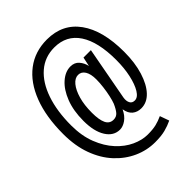

<svg xmlns="http://www.w3.org/2000/svg" viewBox="-239 -833 1097 1097"><g transform="rotate(-45 309.0 -284.5)"><path d="M402 -434 414 -490H474L414 -167Q410 -142 418.5 -125.5Q427 -109 448 -109Q473 -109 493 -141.5Q513 -174 525 -228.5Q537 -283 537 -348Q537 -494 486 -571.5Q435 -649 337 -649Q260 -649 204.5 -601Q149 -553 119.5 -466.5Q90 -380 90 -266Q90 -181 115.5 -116Q141 -51 181.5 -7Q222 37 270 59Q318 81 363 81Q404 81 431 74.5Q458 68 486 55L506 111Q477 125 444 133.5Q411 142 362 142Q296 142 235 114.5Q174 87 126 35Q78 -17 50.5 -92Q23 -167 23 -263Q23 -402 61.5 -502.5Q100 -603 171 -657Q242 -711 339 -711Q465 -711 533.5 -616Q602 -521 602 -349Q602 -261 581 -193.5Q560 -126 524.5 -88.5Q489 -51 443 -51Q412 -51 390.5 -68.5Q369 -86 363 -123Q346 -87 320.5 -69Q295 -51 271 -51Q220 -51 189 -100Q158 -149 158 -234Q158 -316 182 -377.5Q206 -439 244.5 -473Q283 -507 325 -507Q358 -507 377 -485Q396 -463 402 -434ZM322 -442Q296 -442 274 -415.5Q252 -389 238.5 -342Q225 -295 225 -233Q225 -176 239 -146.5Q253 -117 285 -117Q308 -117 322 -133Q336 -149 350 -181Q357 -199 363.5 -228.5Q370 -258 374 -290.5Q378 -323 378 -350Q378 -394 363 -418Q348 -442 322 -442Z"/></g></svg>

Font: Fragment Mono SC
Style: Regular
Weight: 400
Monospace: yes
Designer: Wei Huang based on Nimbus Sans by URW Studio, based on Helvetica by Max Miedinger.
Foundry: Wei Huang
Version: Version 1.012; ttfautohint (v1.8.4.7-5d5b)